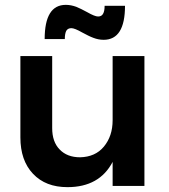

<svg xmlns="http://www.w3.org/2000/svg" viewBox="-20 -766 696 791"><path d="M575 -535H444V-271C444 -227 432 -191 408 -162C384 -133 351 -119 310 -118C274 -118 246 -129 226 -150C205 -171 195 -201 195 -238V-535H64V-200C64 -137 81 -87 116 -50C151 -13 198 5 258 5C346 5 408 -30 444 -99V0H575ZM407 -602C466 -602 495 -649 495 -742H411C411 -728 409 -717 405 -710C401 -702 394 -698 384 -698C375 -698 360 -704 339 -716C322 -725 307 -733 294 -738C280 -743 266 -746 251 -746C193 -746 164 -699 164 -605H247C247 -620 249 -631 253 -639C257 -646 264 -650 274 -650C283 -650 298 -644 319 -632C336 -623 351 -615 365 -610C378 -605 392 -602 407 -602Z"/></svg>

Font: Argentum Sans Medium
Style: Regular
Weight: 500
Designer: Julieta Ulanovsky
Foundry: Julieta Ulanovsky
Version: Version 5.001;January 29, 2019;FontCreator 11.5.0.2425 64-bi